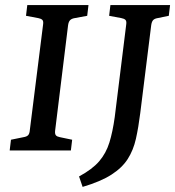

<svg xmlns="http://www.w3.org/2000/svg" viewBox="-20 -590 687 753"><path d="M18 0 23 -42 72 -52Q85 -54 90.5 -60Q96 -66 97 -80L149 -494Q151 -507 146 -512Q141 -517 130 -519L82 -528L87 -570H327L322 -528L273 -519Q261 -517 255 -511Q249 -505 247 -491L196 -76Q195 -64 199.5 -59Q204 -54 215 -52L263 -42L258 0ZM647 -570 642 -528 598 -519Q586 -517 580.5 -511Q575 -505 573 -491L530 -146Q523 -90 513 -45.5Q503 -1 481 33.5Q459 68 417 95Q375 122 304 143L290 102Q342 74 369 42.5Q396 11 409 -31Q422 -73 430 -131L475 -494Q477 -507 472 -512Q467 -517 456 -519L408 -528L413 -570Z"/></svg>

Font: Rasa Medium
Style: Italic
Weight: 500
Italic angle: -7.10001°
Designer: Anna Giedrys (Yrsa+Rasa design), David Brezina (Yrsa art-direction, Rasa art-direction, design)
Foundry: Rosetta Type Foundry
Version: Version 2.004